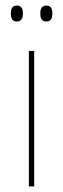

<svg xmlns="http://www.w3.org/2000/svg" viewBox="-20 -668 226 688"><path d="M83.5 0V-485.5H102.5V0ZM40.5 -591Q29.5 -591 24.2 -597.8Q19 -604.5 19 -618.5V-621.5Q19 -634.5 24.2 -641.2Q29.5 -648 40.5 -648Q51 -648 56.5 -641.2Q62 -634.5 62 -621.5V-618.5Q62 -604.5 56.5 -597.8Q51 -591 40.5 -591ZM146 -591Q135 -591 129.8 -597.8Q124.5 -604.5 124.5 -618.5V-621.5Q124.5 -634.5 129.8 -641.2Q135 -648 146 -648Q157 -648 162.2 -641.2Q167.5 -634.5 167.5 -621.5V-618.5Q167.5 -604.5 162.2 -597.8Q157 -591 146 -591Z"/></svg>

Font: Anek Gujarati Medium Thin
Style: Regular
Weight: 250
Version: Version 1.003